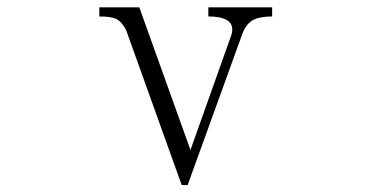

<svg xmlns="http://www.w3.org/2000/svg" viewBox="-20 -498 1040 535"><path d="M256.8 -477.5V-452.1Q289.1 -452.1 303.7 -445.3Q318.4 -438.5 331.1 -415L486.3 17.6H502.9L656.2 -406.2Q667 -432.6 685.5 -442.4Q704.1 -452.1 738.3 -452.1V-477.5H560.5V-452.1Q600.6 -452.1 617.2 -438.5Q631.8 -425.8 625 -401.4L510.7 -80.1L368.2 -477.5Z"/></svg>

Font: BatangChe
Style: Regular
Weight: 400
Monospace: yes
Version: Version 2.21